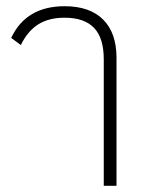

<svg xmlns="http://www.w3.org/2000/svg" viewBox="-20 -598 486 618"><path d="M314 -407Q314 -476 282.5 -508.5Q251 -541 188 -541Q137 -541 103 -519.5Q69 -498 47 -453L16 -476Q64 -578 188 -578Q269 -578 312 -535Q355 -492 355 -412V0H314Z"/></svg>

Font: Anuphan ExtraLight
Style: Regular
Weight: 200
Designer: Cadson Demak
Version: Version 3.001